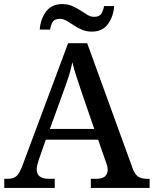

<svg xmlns="http://www.w3.org/2000/svg" viewBox="-20 -927 758 947"><path d="M1 0V-45H18Q47 -45 62.5 -59.5Q78 -74 95 -122L316 -714H410L633 -100Q644 -68 660.5 -56.5Q677 -45 706 -45H718V0H428V-45H454Q511 -45 511 -90Q511 -100 508.5 -109.5Q506 -119 502 -129L464 -238H206L171 -138Q167 -126 164 -113.5Q161 -101 161 -91Q161 -45 222 -45H250V0ZM226 -291H445L384 -468Q370 -510 357.5 -547.5Q345 -585 337 -620Q330 -585 319.5 -552Q309 -519 293 -476ZM433 -771Q406 -771 384 -780.5Q362 -790 343.5 -802.5Q325 -815 308.5 -824.5Q292 -834 276 -834Q248 -834 239 -817.5Q230 -801 227 -781H176Q179 -831 206.5 -869Q234 -907 288 -907Q314 -907 336 -897.5Q358 -888 376.5 -875.5Q395 -863 411.5 -853.5Q428 -844 444 -844Q471 -844 480.5 -860.5Q490 -877 493 -897H543Q540 -847 513 -809Q486 -771 433 -771Z"/></svg>

Font: Noto Serif Sinhala Medium
Style: Regular
Weight: 500
Designer: Jelle Bosma - Monotype Design Team
Foundry: Monotype Imaging Inc.
Version: Version 2.007; ttfautohint (v1.8.4.7-5d5b)